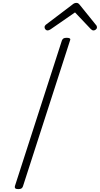

<svg xmlns="http://www.w3.org/2000/svg" viewBox="-20 -1297 692 1331"><path d="M107 14Q92 14 86.5 9Q81 4 83 -6L409 -1016Q413 -1026 420 -1030.5Q427 -1035 443 -1035Q458 -1035 464 -1030.5Q470 -1026 465 -1015L139 -5Q136 4 129 9Q122 14 107 14ZM310 -1086Q301 -1086 295 -1093Q289 -1100 289 -1108Q289 -1114 291 -1117.5Q293 -1121 297 -1125L479 -1263Q488 -1271 495 -1274Q502 -1277 510 -1277Q517 -1277 522.5 -1273.5Q528 -1270 534 -1262L647 -1122Q650 -1119 651 -1114.5Q652 -1110 652 -1107Q652 -1098 644 -1092Q636 -1086 629 -1086Q623 -1086 618.5 -1088.5Q614 -1091 609 -1096L500 -1211L331 -1094Q324 -1090 319.5 -1088Q315 -1086 310 -1086Z"/></svg>

Font: Playwrite CO ExtraLight
Style: Regular
Weight: 250
Version: Version 1.002